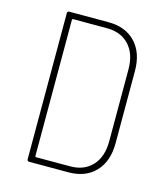

<svg xmlns="http://www.w3.org/2000/svg" viewBox="-106 -782 751 865"><g transform="rotate(15 269.5 -350.0)"><path d="M101 -10V-690Q101 -700 111 -700H293Q373 -700 419 -651.5Q465 -603 465 -518V-182Q465 -97 419 -48.5Q373 0 293 0H111Q101 0 101 -10ZM135 -28H294Q359 -28 397 -69Q435 -110 435 -182V-517Q435 -590 397 -631Q359 -672 294 -672H135Q131 -672 131 -668V-32Q131 -28 135 -28Z"/></g></svg>

Font: Barlow Semi Condensed Thin
Style: Regular
Weight: 250
Width: 4
Designer: Jeremy Tribby
Foundry: Tribby Type
Version: Version 1.408